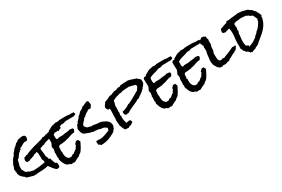

<svg xmlns="http://www.w3.org/2000/svg" viewBox="67 -1981 4875 3325"><g transform="rotate(-30 2504.0 -318.5)"><path d="M1030.3 -540Q1027.3 -531.2 1019 -527.8Q1010.7 -524.4 1002 -522.5Q993.2 -520.5 985.8 -516.1Q978.5 -511.7 976.6 -502L974.6 -501Q970.7 -501 969.2 -503.4Q967.8 -505.9 966.8 -508.3Q965.8 -510.7 964.4 -513.2Q962.9 -515.6 960 -515.6Q949.2 -515.6 939 -513.7Q928.7 -511.7 918.9 -511.7Q904.3 -511.7 892.6 -515.6Q885.7 -513.7 885.3 -506.8Q884.8 -500 878.9 -498Q874 -496.1 867.2 -496.6Q860.4 -497.1 853.5 -495.1L822.3 -487.3Q806.6 -483.4 791 -483.4Q782.2 -483.4 778.3 -484.4Q763.7 -472.7 745.1 -467.3Q726.6 -461.9 706.5 -457.5Q686.5 -453.1 667.5 -446.3Q648.4 -439.5 633.8 -424.8Q626 -426.8 620.1 -426.8Q607.4 -426.8 597.7 -421.4Q587.9 -416 577.1 -411.1Q572.3 -409.2 567.4 -409.2Q562.5 -409.2 556.6 -407.2Q550.8 -405.3 549.3 -400.9Q547.9 -396.5 543 -392.6Q543 -357.4 549.8 -322.8Q556.6 -288.1 556.6 -252.9V-249Q558.6 -232.4 567.4 -218.3Q576.2 -204.1 576.2 -189.5Q576.2 -184.6 574.2 -178.7Q599.6 -172.9 607.9 -152.8Q616.2 -132.8 621.6 -109.9Q627 -86.9 636.2 -67.4Q645.5 -47.9 672.9 -43Q674.8 -33.2 675.8 -22.9Q676.8 -12.7 676.8 -2.9Q676.8 10.7 673.8 23.9Q670.9 37.1 662.1 47.9Q647.5 48.8 640.6 48.8Q633.8 48.8 620.1 54.7Q600.6 43 585.4 27.8Q570.3 12.7 557.1 -4.4Q543.9 -21.5 531.2 -39.6Q518.6 -57.6 503.9 -74.2Q453.1 -61.5 399.9 -57.1Q346.7 -52.7 293.9 -52.7Q292 -50.8 288.1 -50.8Q284.2 -50.8 280.8 -50.3Q277.3 -49.8 274.9 -48.3Q272.5 -46.9 273.4 -43Q266.6 -46.9 258.3 -48.3Q250 -49.8 243.2 -49.8Q238.3 -49.8 233.4 -49.3Q228.5 -48.8 223.6 -45.9Q186.5 -52.7 151.9 -64.9Q117.2 -77.1 81.1 -85Q81.1 -92.8 77.1 -96.2Q73.2 -99.6 70.3 -106.4Q29.3 -131.8 1.5 -168Q-26.4 -204.1 -21.5 -255.9L-28.3 -269.5Q-28.3 -285.2 -21.5 -292Q-25.4 -298.8 -35.2 -305.7Q-26.4 -319.3 -19.5 -334Q-12.7 -348.6 -9.8 -365.2Q-8.8 -370.1 -8.8 -374Q-8.8 -377.9 -6.8 -382.8Q-4.9 -388.7 -1.5 -396Q2 -403.3 4.9 -409.2Q20.5 -442.4 39.6 -473.1Q58.6 -503.9 87.9 -526.4Q89.8 -543 97.7 -554.2Q105.5 -565.4 114.7 -574.7Q124 -584 133.3 -593.8Q142.6 -603.5 147.5 -617.2Q167 -633.8 187 -649.4Q207 -665 220.7 -686.5Q238.3 -692.4 253.9 -701.7Q269.5 -710.9 280.3 -725.6Q303.7 -727.5 326.7 -734.4Q349.6 -741.2 375 -741.2Q385.7 -741.2 400.9 -736.8Q416 -732.4 423.8 -721.7Q424.8 -719.7 424.8 -716.8L425.8 -711.9Q426.8 -710 428.2 -708.5Q429.7 -707 433.6 -708Q433.6 -686.5 428.7 -664.6Q423.8 -642.6 403.3 -630.9Q390.6 -634.8 376 -634.8Q356.4 -634.8 340.3 -627.4Q324.2 -620.1 309.1 -610.8Q293.9 -601.6 278.3 -592.3Q262.7 -583 245.1 -579.1Q243.2 -571.3 241.7 -564.9Q240.2 -558.6 242.2 -550.8Q237.3 -550.8 234.9 -552.2Q232.4 -553.7 227.5 -553.7Q220.7 -553.7 218.3 -545.9Q215.8 -538.1 213.9 -533.2Q195.3 -525.4 183.1 -511.2Q170.9 -497.1 160.6 -481Q150.4 -464.8 138.7 -450.2Q127 -435.5 109.4 -427.7Q101.6 -396.5 94.2 -366.2Q86.9 -335.9 77.1 -305.7Q80.1 -293.9 80.1 -281.2Q80.1 -265.6 77.1 -252.9Q82 -245.1 86.9 -234.4L98.6 -211.9Q104.5 -200.2 110.8 -190.4Q117.2 -180.7 123 -175.8Q133.8 -168 156.2 -161.6Q178.7 -155.3 196.3 -140.6Q198.2 -140.6 201.2 -141.1Q204.1 -141.6 206.1 -141.6Q217.8 -141.6 231.4 -135.7Q245.1 -129.9 249 -129.9Q303.7 -129.9 368.2 -137.2Q432.6 -144.5 487.3 -155.3Q489.3 -165 489.3 -171.9Q489.3 -184.6 485.4 -196.8Q481.4 -209 472.7 -217.8Q472.7 -232.4 473.1 -247.1Q473.6 -261.7 473.6 -276.4Q473.6 -300.8 471.7 -328.1Q469.7 -355.5 461.9 -378.9H460Q447.3 -378.9 437 -372.6Q426.8 -366.2 416 -366.2Q410.2 -366.2 406.2 -369.1Q394.5 -355.5 377.9 -348.6Q361.3 -341.8 342.8 -336.4Q324.2 -331.1 306.2 -325.2Q288.1 -319.3 273.4 -308.6Q265.6 -311.5 258.8 -311.5Q252 -311.5 245.6 -310.5Q239.3 -309.6 231.4 -308.6Q210.9 -326.2 210.9 -352.5Q210.9 -366.2 215.3 -379.4Q219.7 -392.6 227.5 -404.3Q232.4 -407.2 239.3 -407.7Q246.1 -408.2 252.9 -409.7Q259.8 -411.1 264.2 -414.1Q268.6 -417 269.5 -424.8Q272.5 -421.9 274.4 -421.9Q276.4 -421.9 278.3 -422.9Q280.3 -423.8 282.2 -423.8Q284.2 -423.8 285.6 -421.9Q287.1 -419.9 287.1 -418Q329.1 -440.4 373 -456.1Q417 -471.7 462.4 -484.4Q507.8 -497.1 553.7 -508.3Q599.6 -519.5 644.5 -533.2Q651.4 -539.1 659.2 -542Q667 -544.9 672.9 -550.8Q679.7 -546.9 689.5 -546.9Q703.1 -546.9 719.2 -552.2Q735.4 -557.6 746.1 -565.4Q750 -564.5 752.9 -564.5H759.8Q779.3 -564.5 796.4 -570.3Q813.5 -576.2 830.1 -585.9H835Q865.2 -585.9 895 -592.8Q924.8 -599.6 956.1 -599.6Q996.1 -599.6 1026.4 -579.1V-567.4Q1026.4 -559.6 1026.9 -553.2Q1027.3 -546.9 1030.3 -540Z M1366.2 -621.1V-617.2Q1359.4 -615.2 1359.4 -607.4Q1348.6 -602.5 1336.9 -600.1Q1325.2 -597.7 1314.5 -592.8Q1303.7 -593.8 1292.5 -594.2Q1281.2 -594.7 1270.5 -594.7Q1241.2 -594.7 1211.9 -592.8Q1182.6 -590.8 1153.3 -592.8Q1139.6 -585 1123.5 -580.6Q1107.4 -576.2 1092.8 -576.2Q1081.1 -576.2 1072.3 -579.1Q1048.8 -567.4 1021 -559.6Q993.2 -551.8 964.8 -544.4Q936.5 -537.1 910.6 -527.8Q884.8 -518.6 865.2 -502Q863.3 -488.3 862.3 -475.1Q861.3 -461.9 861.3 -449.2Q861.3 -435.5 862.8 -423.8Q864.3 -412.1 869.1 -400.4Q874 -398.4 880.4 -397.5Q886.7 -396.5 891.6 -396.5Q896.5 -396.5 901.4 -397.9Q906.2 -399.4 908.2 -404.3Q922.9 -406.2 937.5 -405.8Q952.1 -405.3 966.8 -405.3Q981.4 -405.3 995.6 -406.2Q1009.8 -407.2 1023.4 -411.1Q1039.1 -415 1054.2 -416Q1069.3 -417 1084 -418Q1098.6 -418.9 1114.3 -421.4Q1129.9 -423.8 1146.5 -431.6Q1159.2 -426.8 1172.4 -426.8Q1185.5 -426.8 1198.2 -424.8Q1205.1 -419.9 1209.5 -414.1Q1213.9 -408.2 1213.9 -400.4Q1213.9 -386.7 1204.1 -373Q1194.3 -359.4 1188.5 -347.7H1177.7Q1154.3 -347.7 1132.3 -341.3Q1110.4 -335 1088.4 -326.7Q1066.4 -318.4 1044.4 -312Q1022.5 -305.7 999 -305.7Q995.1 -305.7 994.6 -301.3Q994.1 -296.9 992.2 -294.9Q987.3 -295.9 977.5 -295.9Q955.1 -295.9 934.6 -291Q914.1 -286.1 892.6 -286.1Q886.7 -286.1 880.9 -286.6Q875 -287.1 869.1 -288.1Q864.3 -280.3 856.4 -277.8Q848.6 -275.4 841.8 -269.5Q838.9 -260.7 838.4 -248Q837.9 -235.4 837.4 -222.2Q836.9 -209 835 -197.3Q833 -185.5 827.1 -178.7Q828.1 -173.8 835 -175.3Q841.8 -176.8 841.8 -168.9Q841.8 -160.2 839.8 -150.4Q837.9 -140.6 837.9 -130.9Q837.9 -112.3 842.3 -90.3Q846.7 -68.4 856 -49.8Q865.2 -31.2 880.9 -19Q896.5 -6.8 919.9 -6.8Q935.5 -6.8 949.2 -12.7Q962.9 -18.6 971.7 -32.2L976.6 -33.2Q980.5 -33.2 983.9 -32.2Q987.3 -31.2 991.2 -31.2Q997.1 -31.2 1006.3 -38.6Q1015.6 -45.9 1026.9 -55.7Q1038.1 -65.4 1049.8 -74.7Q1061.5 -84 1072.3 -87.9Q1079.1 -101.6 1085.4 -115.2Q1091.8 -128.9 1104.5 -136.7V-165Q1114.3 -175.8 1125.5 -184.6Q1136.7 -193.4 1142.6 -207Q1147.5 -205.1 1151.9 -204.1Q1156.2 -203.1 1161.1 -203.1Q1166 -203.1 1171.4 -204.1Q1176.8 -205.1 1181.6 -207Q1189.5 -196.3 1193.8 -183.1Q1198.2 -169.9 1205.1 -158.2Q1196.3 -140.6 1184.6 -116.2Q1172.9 -91.8 1159.2 -67.4Q1145.5 -43 1130.4 -21Q1115.2 1 1100.6 12.7Q1097.7 15.6 1087.9 19.5Q1077.1 27.3 1068.4 34.7Q1059.6 42 1051.8 51.8Q1023.4 60.5 997.6 75.2Q971.7 89.8 946.3 103.5Q934.6 100.6 920.9 100.6Q909.2 100.6 897.5 102.1Q885.7 103.5 872.1 103.5Q868.2 98.6 860.8 97.2Q853.5 95.7 855.5 86.9Q822.3 85 801.8 68.8Q781.2 52.7 767.1 29.3Q752.9 5.9 744.1 -21.5Q735.4 -48.8 725.6 -74.2V-77.1Q725.6 -82 729.5 -83Q733.4 -84 733.4 -88.9Q733.4 -90.8 732.4 -91.8Q729.5 -102.5 727.5 -110.4Q725.6 -118.2 725.6 -128.9Q725.6 -144.5 727.5 -159.7Q729.5 -174.8 729.5 -190.4Q729.5 -206.1 725.6 -217.8Q729.5 -222.7 731.9 -231Q734.4 -239.3 735.4 -248Q736.3 -256.8 736.8 -265.6Q737.3 -274.4 739.3 -281.2Q735.4 -292 732.4 -300.3Q729.5 -308.6 729.5 -320.3V-327.1Q739.3 -343.8 746.1 -361.3Q752.9 -378.9 760.7 -397.5V-400.4Q760.7 -428.7 758.8 -457Q756.8 -485.4 756.8 -513.7V-532.2Q756.8 -542 757.8 -550.8Q765.6 -554.7 769.5 -561.5Q773.4 -568.4 781.2 -572.3H813.5L819.3 -582Q822.3 -586.9 823.2 -592.8Q834 -595.7 844.2 -601.1Q854.5 -606.4 863.3 -612.3Q877 -620.1 888.2 -626.5Q899.4 -632.8 910.6 -637.2Q921.9 -641.6 934.6 -644.5Q947.3 -647.5 963.9 -649.4Q971.7 -649.4 974.1 -652.3Q976.6 -655.3 981.4 -659.2Q993.2 -657.2 1004.9 -655.8Q1016.6 -654.3 1028.3 -654.3Q1051.8 -654.3 1072.3 -663.1Q1101.6 -663.1 1130.4 -664.1Q1159.2 -665 1188.5 -665Q1213.9 -665 1239.3 -663.1Q1264.6 -661.1 1289.1 -656.2Q1297.9 -659.2 1308.6 -659.2Q1320.3 -659.2 1332.5 -656.7Q1344.7 -654.3 1356.4 -656.2Q1357.4 -645.5 1361.8 -638.2Q1366.2 -630.9 1366.2 -621.1Z M1835.9 -123Q1835.9 -106.4 1827.6 -94.2Q1819.3 -82 1821.3 -64.5Q1807.6 -56.6 1798.8 -43.9Q1790 -31.2 1782.2 -17.6Q1717.8 24.4 1644 50.3Q1570.3 76.2 1492.2 76.2Q1487.3 76.2 1483.4 71.8Q1479.5 67.4 1475.6 62.5Q1471.7 57.6 1467.3 53.2Q1462.9 48.8 1457 48.8Q1450.2 48.8 1446.3 51.8Q1446.3 49.8 1446.8 48.3Q1447.3 46.9 1447.3 44.9Q1447.3 33.2 1444.3 21Q1441.4 8.8 1441.4 -2.9Q1441.4 -16.6 1446.3 -25.4H1458Q1467.8 -25.4 1477.1 -26.9Q1486.3 -28.3 1497.1 -28.3Q1507.8 -28.3 1516.6 -22.5Q1570.3 -24.4 1618.7 -42.5Q1667 -60.5 1716.8 -78.1Q1724.6 -88.9 1726.1 -102.1Q1727.5 -115.2 1733.4 -127Q1708 -148.4 1682.1 -160.6Q1656.2 -172.9 1622.1 -168.9Q1601.6 -181.6 1578.6 -183.6Q1555.7 -185.5 1532.2 -189.5Q1526.4 -190.4 1520 -191.9Q1513.7 -193.4 1506.8 -193.4Q1502 -193.4 1497.6 -190.9Q1493.2 -188.5 1495.1 -183.6Q1490.2 -191.4 1481.9 -192.9Q1473.6 -194.3 1467.8 -200.2Q1436.5 -202.1 1413.1 -211.4Q1389.6 -220.7 1361.3 -232.4Q1353.5 -235.4 1346.2 -236.8Q1338.9 -238.3 1332 -242.2Q1314.5 -251 1303.7 -265.6Q1293 -280.3 1286.6 -298.3Q1280.3 -316.4 1277.3 -335.9Q1274.4 -355.5 1271.5 -372.1Q1280.3 -387.7 1287.6 -404.3Q1294.9 -420.9 1299.8 -439.5Q1305.7 -442.4 1311.5 -444.3Q1317.4 -446.3 1324.2 -449.2Q1323.2 -451.2 1323.2 -454.1Q1323.2 -459 1326.7 -463.9Q1330.1 -468.8 1328.1 -473.6Q1349.6 -493.2 1369.6 -514.2Q1389.6 -535.2 1404.3 -560.5Q1418.9 -565.4 1427.7 -575.2Q1436.5 -585 1445.3 -595.2Q1454.1 -605.5 1464.8 -613.8Q1475.6 -622.1 1492.2 -624Q1496.1 -630.9 1502.9 -635.3Q1509.8 -639.6 1516.6 -643.6Q1523.4 -647.5 1529.3 -652.3Q1535.2 -657.2 1538.1 -666Q1553.7 -666 1566.9 -671.9Q1580.1 -677.7 1592.8 -684.6Q1605.5 -691.4 1618.7 -697.3Q1631.8 -703.1 1647.5 -703.1Q1651.4 -703.1 1655.3 -702.6Q1659.2 -702.1 1664.1 -701.2Q1670.9 -694.3 1673.3 -685.1Q1675.8 -675.8 1676.8 -665Q1677.7 -654.3 1678.2 -643.6Q1678.7 -632.8 1681.6 -624Q1672.9 -607.4 1662.6 -590.8Q1652.3 -574.2 1635.7 -565.4H1633.8Q1627 -564.5 1621.1 -568.4Q1615.2 -572.3 1607.4 -572.3Q1602.5 -572.3 1599.6 -569.3L1594.7 -564.5Q1592.8 -562.5 1589.4 -560.5Q1585.9 -558.6 1580.1 -560.5Q1566.4 -555.7 1569.3 -543.9Q1550.8 -542 1538.1 -532.7Q1525.4 -523.4 1514.6 -512.2Q1503.9 -501 1493.2 -491.7Q1482.4 -482.4 1467.8 -481.4Q1451.2 -452.1 1427.2 -429.7Q1403.3 -407.2 1387.7 -378.9Q1390.6 -371.1 1391.6 -362.3Q1392.6 -353.5 1394.5 -343.8Q1403.3 -332 1415.5 -323.2Q1427.7 -314.5 1439.5 -305.7H1442.4Q1461.9 -305.7 1478.5 -298.3Q1495.1 -291 1513.7 -291Q1523.4 -291 1530.3 -294.9Q1555.7 -289.1 1580.6 -285.2Q1605.5 -281.2 1630.9 -279.3Q1643.6 -277.3 1656.7 -277.3Q1669.9 -277.3 1681.6 -274.4Q1692.4 -271.5 1703.1 -267.1Q1713.9 -262.7 1724.6 -257.8Q1747.1 -248 1767.1 -236.3Q1787.1 -224.6 1802.7 -208.5Q1818.4 -192.4 1827.1 -171.4Q1835.9 -150.4 1835.9 -123Z M2656.2 -543Q2656.2 -529.3 2655.3 -515.6Q2654.3 -502 2652.3 -488.3Q2645.5 -478.5 2639.2 -471.2Q2632.8 -463.9 2630.9 -453.1Q2620.1 -445.3 2606.9 -431.6Q2593.8 -418 2595.7 -404.3H2582Q2570.3 -386.7 2554.7 -374Q2539.1 -361.3 2521.5 -349.6L2487.3 -327.1Q2470.7 -316.4 2456.1 -301.8Q2448.2 -300.8 2443.4 -298.8Q2438.5 -296.9 2430.7 -297.9Q2400.4 -278.3 2367.7 -263.7Q2335 -249 2302.2 -234.9Q2269.5 -220.7 2237.3 -205.1Q2205.1 -189.5 2175.8 -168.9Q2172.9 -169.9 2168 -169.9Q2159.2 -169.9 2150.4 -167.5Q2141.6 -165 2132.8 -165Q2128.9 -165 2122.6 -166Q2116.2 -167 2113.3 -168.9Q2108.4 -171.9 2104.5 -177.7Q2100.6 -183.6 2098.6 -190.9Q2096.7 -198.2 2095.7 -205.1Q2094.7 -211.9 2094.7 -216.8Q2094.7 -222.7 2095.7 -229.5Q2096.7 -236.3 2098.6 -242.2Q2127 -244.1 2155.8 -256.8Q2184.6 -269.5 2210.9 -281.2Q2217.8 -284.2 2222.2 -288.6Q2226.6 -293 2231.4 -296.4Q2236.3 -299.8 2242.2 -302.7Q2248 -305.7 2256.8 -305.7H2259.8Q2321.3 -334 2380.4 -367.2Q2439.5 -400.4 2498 -434.6Q2501 -443.4 2507.3 -452.1Q2513.7 -460.9 2519.5 -469.2Q2525.4 -477.5 2530.3 -486.3Q2535.2 -495.1 2535.2 -503.9Q2535.2 -521.5 2518.6 -533.2H2514.6Q2502.9 -533.2 2494.1 -536.6Q2485.4 -540 2477.5 -543.5Q2469.7 -546.9 2460 -549.3Q2450.2 -551.8 2437.5 -550.8Q2432.6 -554.7 2421.9 -557.6Q2411.1 -560.5 2404.3 -560.5Q2369.1 -560.5 2335 -556.2Q2300.8 -551.8 2266.6 -550.8Q2257.8 -545.9 2250 -542Q2242.2 -538.1 2231.4 -538.1Q2226.6 -538.1 2222.7 -538.6Q2218.8 -539.1 2213.9 -540Q2195.3 -532.2 2171.9 -526.9Q2148.4 -521.5 2125.5 -514.2Q2102.5 -506.8 2083 -496.1Q2063.5 -485.4 2052.7 -466.8Q2052.7 -461.9 2054.7 -458.5Q2056.6 -455.1 2056.6 -450.2V-446.3Q2050.8 -440.4 2048.8 -433.1Q2046.9 -425.8 2045.9 -418.5Q2044.9 -411.1 2043.5 -403.8Q2042 -396.5 2036.1 -389.6Q2040 -375 2040 -357.4Q2040 -337.9 2037.6 -318.4Q2035.2 -298.8 2035.2 -279.3Q2035.2 -260.7 2039.1 -246.1Q2033.2 -240.2 2034.2 -228.5Q2035.2 -216.8 2029.3 -210.9Q2029.3 -203.1 2033.7 -200.2Q2038.1 -197.3 2039.1 -190.4Q2035.2 -173.8 2035.2 -154.3Q2035.2 -126 2041.5 -96.7Q2047.9 -67.4 2056.6 -39.1Q2072.3 -43.9 2090.3 -47.4Q2108.4 -50.8 2125 -50.8Q2127.9 -50.8 2130.9 -50.3Q2133.8 -49.8 2136.7 -49.8Q2138.7 -39.1 2144.5 -30.3Q2150.4 -21.5 2155.3 -10.7Q2150.4 -3.9 2147 0.5Q2143.6 4.9 2143.6 12.7Q2129.9 13.7 2121.1 20Q2112.3 26.4 2101.6 34.2H2097.7Q2081.1 34.2 2070.3 40.5Q2059.6 46.9 2045.9 54.7Q2034.2 49.8 2022.5 49.8Q2009.8 49.8 1997.1 54.7Q1981.4 47.9 1971.7 33.7Q1961.9 19.5 1955.1 2.4Q1948.2 -14.6 1942.9 -32.2Q1937.5 -49.8 1930.7 -64.5V-80.1Q1930.7 -102.5 1927.2 -123.5Q1923.8 -144.5 1923.8 -167Q1923.8 -175.8 1925.3 -185.5Q1926.8 -195.3 1930.7 -204.1Q1928.7 -212.9 1928.7 -220.7V-239.3Q1928.7 -268.6 1931.2 -297.9Q1933.6 -327.1 1933.6 -356.4Q1933.6 -377.9 1930.7 -400.4Q1925.8 -398.4 1921.9 -396.5Q1918 -394.5 1913.1 -394.5Q1908.2 -394.5 1903.8 -395.5Q1899.4 -396.5 1895.5 -397.5Q1885.7 -406.2 1881.8 -418.9Q1877.9 -431.6 1871.1 -442.4Q1871.1 -460.9 1876.5 -473.1Q1881.8 -485.4 1889.6 -495.6Q1897.5 -505.9 1905.8 -515.6Q1914.1 -525.4 1919.9 -540H1923.8Q1939.5 -540 1955.1 -550.3Q1970.7 -560.5 1990.2 -560.5Q1997.1 -569.3 2008.8 -575.7Q2020.5 -582 2033.7 -585.9Q2046.9 -589.8 2060.1 -591.3Q2073.2 -592.8 2085 -592.8Q2088.9 -599.6 2096.7 -602.1Q2104.5 -604.5 2112.8 -606.9Q2121.1 -609.4 2128.4 -611.8Q2135.7 -614.3 2140.6 -621.1Q2148.4 -619.1 2155.3 -619.1Q2168 -619.1 2179.7 -622.6Q2191.4 -626 2203.1 -630.4Q2214.8 -634.8 2227.1 -638.7Q2239.3 -642.6 2252.9 -642.6Q2257.8 -642.6 2262.7 -642.1Q2267.6 -641.6 2272.5 -641.6Q2280.3 -641.6 2281.7 -647.5Q2283.2 -653.3 2288.1 -656.2Q2291 -655.3 2298.8 -655.3Q2318.4 -655.3 2336.9 -658.7Q2355.5 -662.1 2375 -662.1Q2383.8 -662.1 2392.6 -661.1Q2401.4 -660.2 2410.2 -656.2Q2412.1 -659.2 2414.1 -661.1Q2416 -663.1 2417 -666Q2464.8 -663.1 2507.3 -646.5Q2549.8 -629.9 2595.7 -617.2Q2601.6 -608.4 2609.4 -601.6L2626 -587.9Q2634.8 -581.1 2642.6 -574.2Q2650.4 -567.4 2656.2 -557.6Z M3306.6 -621.1V-617.2Q3299.8 -615.2 3299.8 -607.4Q3289.1 -602.5 3277.3 -600.1Q3265.6 -597.7 3254.9 -592.8Q3244.1 -593.8 3232.9 -594.2Q3221.7 -594.7 3210.9 -594.7Q3181.6 -594.7 3152.3 -592.8Q3123 -590.8 3093.8 -592.8Q3080.1 -585 3064 -580.6Q3047.9 -576.2 3033.2 -576.2Q3021.5 -576.2 3012.7 -579.1Q2989.3 -567.4 2961.4 -559.6Q2933.6 -551.8 2905.3 -544.4Q2877 -537.1 2851.1 -527.8Q2825.2 -518.6 2805.7 -502Q2803.7 -488.3 2802.7 -475.1Q2801.8 -461.9 2801.8 -449.2Q2801.8 -435.5 2803.2 -423.8Q2804.7 -412.1 2809.6 -400.4Q2814.5 -398.4 2820.8 -397.5Q2827.1 -396.5 2832 -396.5Q2836.9 -396.5 2841.8 -397.9Q2846.7 -399.4 2848.6 -404.3Q2863.3 -406.2 2877.9 -405.8Q2892.6 -405.3 2907.2 -405.3Q2921.9 -405.3 2936 -406.2Q2950.2 -407.2 2963.9 -411.1Q2979.5 -415 2994.6 -416Q3009.8 -417 3024.4 -418Q3039.1 -418.9 3054.7 -421.4Q3070.3 -423.8 3086.9 -431.6Q3099.6 -426.8 3112.8 -426.8Q3126 -426.8 3138.7 -424.8Q3145.5 -419.9 3149.9 -414.1Q3154.3 -408.2 3154.3 -400.4Q3154.3 -386.7 3144.5 -373Q3134.8 -359.4 3128.9 -347.7H3118.2Q3094.7 -347.7 3072.8 -341.3Q3050.8 -335 3028.8 -326.7Q3006.8 -318.4 2984.9 -312Q2962.9 -305.7 2939.5 -305.7Q2935.5 -305.7 2935.1 -301.3Q2934.6 -296.9 2932.6 -294.9Q2927.7 -295.9 2918 -295.9Q2895.5 -295.9 2875 -291Q2854.5 -286.1 2833 -286.1Q2827.1 -286.1 2821.3 -286.6Q2815.4 -287.1 2809.6 -288.1Q2804.7 -280.3 2796.9 -277.8Q2789.1 -275.4 2782.2 -269.5Q2779.3 -260.7 2778.8 -248Q2778.3 -235.4 2777.8 -222.2Q2777.3 -209 2775.4 -197.3Q2773.4 -185.5 2767.6 -178.7Q2768.6 -173.8 2775.4 -175.3Q2782.2 -176.8 2782.2 -168.9Q2782.2 -160.2 2780.3 -150.4Q2778.3 -140.6 2778.3 -130.9Q2778.3 -112.3 2782.7 -90.3Q2787.1 -68.4 2796.4 -49.8Q2805.7 -31.2 2821.3 -19Q2836.9 -6.8 2860.4 -6.8Q2876 -6.8 2889.6 -12.7Q2903.3 -18.6 2912.1 -32.2L2917 -33.2Q2920.9 -33.2 2924.3 -32.2Q2927.7 -31.2 2931.6 -31.2Q2937.5 -31.2 2946.8 -38.6Q2956.1 -45.9 2967.3 -55.7Q2978.5 -65.4 2990.2 -74.7Q3002 -84 3012.7 -87.9Q3019.5 -101.6 3025.9 -115.2Q3032.2 -128.9 3044.9 -136.7V-165Q3054.7 -175.8 3065.9 -184.6Q3077.1 -193.4 3083 -207Q3087.9 -205.1 3092.3 -204.1Q3096.7 -203.1 3101.6 -203.1Q3106.4 -203.1 3111.8 -204.1Q3117.2 -205.1 3122.1 -207Q3129.9 -196.3 3134.3 -183.1Q3138.7 -169.9 3145.5 -158.2Q3136.7 -140.6 3125 -116.2Q3113.3 -91.8 3099.6 -67.4Q3085.9 -43 3070.8 -21Q3055.7 1 3041 12.7Q3038.1 15.6 3028.3 19.5Q3017.6 27.3 3008.8 34.7Q3000 42 2992.2 51.8Q2963.9 60.5 2938 75.2Q2912.1 89.8 2886.7 103.5Q2875 100.6 2861.3 100.6Q2849.6 100.6 2837.9 102.1Q2826.2 103.5 2812.5 103.5Q2808.6 98.6 2801.3 97.2Q2793.9 95.7 2795.9 86.9Q2762.7 85 2742.2 68.8Q2721.7 52.7 2707.5 29.3Q2693.4 5.9 2684.6 -21.5Q2675.8 -48.8 2666 -74.2V-77.1Q2666 -82 2669.9 -83Q2673.8 -84 2673.8 -88.9Q2673.8 -90.8 2672.9 -91.8Q2669.9 -102.5 2668 -110.4Q2666 -118.2 2666 -128.9Q2666 -144.5 2668 -159.7Q2669.9 -174.8 2669.9 -190.4Q2669.9 -206.1 2666 -217.8Q2669.9 -222.7 2672.4 -231Q2674.8 -239.3 2675.8 -248Q2676.8 -256.8 2677.2 -265.6Q2677.7 -274.4 2679.7 -281.2Q2675.8 -292 2672.9 -300.3Q2669.9 -308.6 2669.9 -320.3V-327.1Q2679.7 -343.8 2686.5 -361.3Q2693.4 -378.9 2701.2 -397.5V-400.4Q2701.2 -428.7 2699.2 -457Q2697.3 -485.4 2697.3 -513.7V-532.2Q2697.3 -542 2698.2 -550.8Q2706.1 -554.7 2710 -561.5Q2713.9 -568.4 2721.7 -572.3H2753.9L2759.8 -582Q2762.7 -586.9 2763.7 -592.8Q2774.4 -595.7 2784.7 -601.1Q2794.9 -606.4 2803.7 -612.3Q2817.4 -620.1 2828.6 -626.5Q2839.8 -632.8 2851.1 -637.2Q2862.3 -641.6 2875 -644.5Q2887.7 -647.5 2904.3 -649.4Q2912.1 -649.4 2914.6 -652.3Q2917 -655.3 2921.9 -659.2Q2933.6 -657.2 2945.3 -655.8Q2957 -654.3 2968.8 -654.3Q2992.2 -654.3 3012.7 -663.1Q3042 -663.1 3070.8 -664.1Q3099.6 -665 3128.9 -665Q3154.3 -665 3179.7 -663.1Q3205.1 -661.1 3229.5 -656.2Q3238.3 -659.2 3249 -659.2Q3260.7 -659.2 3272.9 -656.7Q3285.2 -654.3 3296.9 -656.2Q3297.9 -645.5 3302.2 -638.2Q3306.6 -630.9 3306.6 -621.1Z M3877.9 -621.1V-617.2Q3871.1 -615.2 3871.1 -607.4Q3860.4 -602.5 3848.6 -600.1Q3836.9 -597.7 3826.2 -592.8Q3815.4 -593.8 3804.2 -594.2Q3793 -594.7 3782.2 -594.7Q3752.9 -594.7 3723.6 -592.8Q3694.3 -590.8 3665 -592.8Q3651.4 -585 3635.3 -580.6Q3619.1 -576.2 3604.5 -576.2Q3592.8 -576.2 3584 -579.1Q3560.5 -567.4 3532.7 -559.6Q3504.9 -551.8 3476.6 -544.4Q3448.2 -537.1 3422.4 -527.8Q3396.5 -518.6 3377 -502Q3375 -488.3 3374 -475.1Q3373 -461.9 3373 -449.2Q3373 -435.5 3374.5 -423.8Q3376 -412.1 3380.9 -400.4Q3385.7 -398.4 3392.1 -397.5Q3398.4 -396.5 3403.3 -396.5Q3408.2 -396.5 3413.1 -397.9Q3418 -399.4 3419.9 -404.3Q3434.6 -406.2 3449.2 -405.8Q3463.9 -405.3 3478.5 -405.3Q3493.2 -405.3 3507.3 -406.2Q3521.5 -407.2 3535.2 -411.1Q3550.8 -415 3565.9 -416Q3581.1 -417 3595.7 -418Q3610.4 -418.9 3626 -421.4Q3641.6 -423.8 3658.2 -431.6Q3670.9 -426.8 3684.1 -426.8Q3697.3 -426.8 3710 -424.8Q3716.8 -419.9 3721.2 -414.1Q3725.6 -408.2 3725.6 -400.4Q3725.6 -386.7 3715.8 -373Q3706.1 -359.4 3700.2 -347.7H3689.5Q3666 -347.7 3644 -341.3Q3622.1 -335 3600.1 -326.7Q3578.1 -318.4 3556.2 -312Q3534.2 -305.7 3510.7 -305.7Q3506.8 -305.7 3506.3 -301.3Q3505.9 -296.9 3503.9 -294.9Q3499 -295.9 3489.3 -295.9Q3466.8 -295.9 3446.3 -291Q3425.8 -286.1 3404.3 -286.1Q3398.4 -286.1 3392.6 -286.6Q3386.7 -287.1 3380.9 -288.1Q3376 -280.3 3368.2 -277.8Q3360.4 -275.4 3353.5 -269.5Q3350.6 -260.7 3350.1 -248Q3349.6 -235.4 3349.1 -222.2Q3348.6 -209 3346.7 -197.3Q3344.7 -185.5 3338.9 -178.7Q3339.8 -173.8 3346.7 -175.3Q3353.5 -176.8 3353.5 -168.9Q3353.5 -160.2 3351.6 -150.4Q3349.6 -140.6 3349.6 -130.9Q3349.6 -112.3 3354 -90.3Q3358.4 -68.4 3367.7 -49.8Q3377 -31.2 3392.6 -19Q3408.2 -6.8 3431.6 -6.8Q3447.3 -6.8 3460.9 -12.7Q3474.6 -18.6 3483.4 -32.2L3488.3 -33.2Q3492.2 -33.2 3495.6 -32.2Q3499 -31.2 3502.9 -31.2Q3508.8 -31.2 3518.1 -38.6Q3527.3 -45.9 3538.6 -55.7Q3549.8 -65.4 3561.5 -74.7Q3573.2 -84 3584 -87.9Q3590.8 -101.6 3597.2 -115.2Q3603.5 -128.9 3616.2 -136.7V-165Q3626 -175.8 3637.2 -184.6Q3648.4 -193.4 3654.3 -207Q3659.2 -205.1 3663.6 -204.1Q3668 -203.1 3672.9 -203.1Q3677.7 -203.1 3683.1 -204.1Q3688.5 -205.1 3693.4 -207Q3701.2 -196.3 3705.6 -183.1Q3710 -169.9 3716.8 -158.2Q3708 -140.6 3696.3 -116.2Q3684.6 -91.8 3670.9 -67.4Q3657.2 -43 3642.1 -21Q3627 1 3612.3 12.7Q3609.4 15.6 3599.6 19.5Q3588.9 27.3 3580.1 34.7Q3571.3 42 3563.5 51.8Q3535.2 60.5 3509.3 75.2Q3483.4 89.8 3458 103.5Q3446.3 100.6 3432.6 100.6Q3420.9 100.6 3409.2 102.1Q3397.5 103.5 3383.8 103.5Q3379.9 98.6 3372.6 97.2Q3365.2 95.7 3367.2 86.9Q3334 85 3313.5 68.8Q3293 52.7 3278.8 29.3Q3264.6 5.9 3255.9 -21.5Q3247.1 -48.8 3237.3 -74.2V-77.1Q3237.3 -82 3241.2 -83Q3245.1 -84 3245.1 -88.9Q3245.1 -90.8 3244.1 -91.8Q3241.2 -102.5 3239.3 -110.4Q3237.3 -118.2 3237.3 -128.9Q3237.3 -144.5 3239.3 -159.7Q3241.2 -174.8 3241.2 -190.4Q3241.2 -206.1 3237.3 -217.8Q3241.2 -222.7 3243.7 -231Q3246.1 -239.3 3247.1 -248Q3248 -256.8 3248.5 -265.6Q3249 -274.4 3251 -281.2Q3247.1 -292 3244.1 -300.3Q3241.2 -308.6 3241.2 -320.3V-327.1Q3251 -343.8 3257.8 -361.3Q3264.6 -378.9 3272.5 -397.5V-400.4Q3272.5 -428.7 3270.5 -457Q3268.6 -485.4 3268.6 -513.7V-532.2Q3268.6 -542 3269.5 -550.8Q3277.3 -554.7 3281.2 -561.5Q3285.2 -568.4 3293 -572.3H3325.2L3331.1 -582Q3334 -586.9 3335 -592.8Q3345.7 -595.7 3356 -601.1Q3366.2 -606.4 3375 -612.3Q3388.7 -620.1 3399.9 -626.5Q3411.1 -632.8 3422.4 -637.2Q3433.6 -641.6 3446.3 -644.5Q3459 -647.5 3475.6 -649.4Q3483.4 -649.4 3485.8 -652.3Q3488.3 -655.3 3493.2 -659.2Q3504.9 -657.2 3516.6 -655.8Q3528.3 -654.3 3540 -654.3Q3563.5 -654.3 3584 -663.1Q3613.3 -663.1 3642.1 -664.1Q3670.9 -665 3700.2 -665Q3725.6 -665 3751 -663.1Q3776.4 -661.1 3800.8 -656.2Q3809.6 -659.2 3820.3 -659.2Q3832 -659.2 3844.2 -656.7Q3856.4 -654.3 3868.2 -656.2Q3869.1 -645.5 3873.5 -638.2Q3877.9 -630.9 3877.9 -621.1Z M4363.3 -251Q4363.3 -240.2 4355.5 -234.9Q4347.7 -229.5 4347.7 -220.7Q4347.7 -216.8 4351.6 -210.9Q4337.9 -210.9 4333 -202.1Q4328.1 -193.4 4323.2 -182.6H4310.5Q4305.7 -182.6 4302.7 -180.7Q4299.8 -178.7 4297.4 -175.3Q4294.9 -171.9 4291 -165Q4272.5 -161.1 4255.4 -152.8Q4238.3 -144.5 4222.2 -135.3Q4206.1 -126 4189.5 -116.7Q4172.9 -107.4 4155.3 -101.6Q4146.5 -86.9 4129.9 -78.1H4127Q4122.1 -77.1 4118.7 -79.6Q4115.2 -82 4110.4 -82Q4107.4 -82 4106.4 -81.1Q4077.1 -61.5 4041 -61.5Q4031.2 -61.5 4022.5 -63Q4013.7 -64.5 4003.9 -64.5Q4001 -64.5 4000 -62.5L3998 -58.6Q3997.1 -56.6 3995.6 -54.7Q3994.1 -52.7 3988.3 -52.7Q3977.5 -52.7 3966.8 -55.7Q3956.1 -58.6 3944.3 -56.6Q3921.9 -69.3 3909.2 -81.1Q3896.5 -92.8 3885.7 -116.2Q3880.9 -127 3872.6 -136.7Q3864.3 -146.5 3860.4 -158.2Q3859.4 -162.1 3857.4 -172.4Q3855.5 -182.6 3853.5 -194.3Q3851.6 -206.1 3850.1 -216.8Q3848.6 -227.5 3848.6 -231.4Q3848.6 -243.2 3850.1 -254.4Q3851.6 -265.6 3853.5 -277.3Q3859.4 -314.5 3861.8 -352.1Q3864.3 -389.6 3877.9 -424.8Q3876 -435.5 3876 -445.3V-466.8Q3876 -485.4 3871.1 -498Q3878.9 -510.7 3878.9 -526.4Q3878.9 -543.9 3864.3 -546.9V-549.8Q3864.3 -570.3 3850.6 -582Q3850.6 -616.2 3867.7 -633.3Q3884.8 -650.4 3913.1 -663.1Q3917 -668.9 3916 -672.9Q3922.9 -670.9 3928.7 -668.9Q3934.6 -667 3940.4 -667Q3950.2 -667 3958 -669.9Q3960.9 -658.2 3973.1 -655.8Q3985.4 -653.3 3993.2 -649.4V-636.7Q3993.2 -606.4 4007.8 -579.1Q4003.9 -571.3 4002.9 -562.5Q4002 -553.7 4002 -545.9Q4002 -534.2 4002.9 -522.5Q4003.9 -510.7 4003.9 -500Q4003.9 -488.3 4001.5 -476.6Q3999 -464.8 3990.2 -456.1Q3989.3 -443.4 3988.8 -427.2Q3988.3 -411.1 3986.8 -394.5Q3985.4 -377.9 3981.4 -362.3Q3977.5 -346.7 3969.7 -336.9Q3968.8 -322.3 3968.3 -307.1Q3967.8 -292 3967.8 -278.3Q3967.8 -256.8 3970.2 -227.5Q3972.7 -198.2 3983.4 -178.7Q3988.3 -170.9 4002.4 -167Q4016.6 -163.1 4025.4 -163.1Q4036.1 -163.1 4047.4 -166.5Q4058.6 -169.9 4063.5 -178.7Q4069.3 -177.7 4071.3 -172.9Q4073.2 -168 4078.1 -165Q4133.8 -188.5 4189.5 -210Q4245.1 -231.4 4298.8 -259.8Q4306.6 -255.9 4315.4 -255.9Q4325.2 -255.9 4335 -257.8Q4344.7 -259.8 4354.5 -259.8H4361.3Q4363.3 -253.9 4363.3 -251Z M5012.7 -481.4Q5012.7 -471.7 5005.9 -468.8Q4999 -465.8 4999 -457Q4999 -454.1 5001 -452.1Q5002.9 -450.2 5002.9 -446.3V-442.4Q4991.2 -385.7 4969.2 -343.8Q4947.3 -301.8 4918 -266.6Q4888.7 -231.4 4852.1 -200.2Q4815.4 -168.9 4773.4 -134.8Q4761.7 -125 4749.5 -115.2Q4737.3 -105.5 4726.6 -94.7L4705.1 -74.2Q4704.1 -73.2 4694.3 -69.8Q4684.6 -66.4 4682.6 -65.4Q4668.9 -59.6 4653.8 -51.8Q4638.7 -43.9 4627.9 -32.2Q4608.4 -32.2 4594.7 -26.4Q4581.1 -20.5 4564.5 -10.7Q4559.6 -10.7 4556.2 -12.7Q4552.7 -14.6 4548.8 -16.6Q4544.9 -18.6 4540.5 -19Q4536.1 -19.5 4529.3 -17.6Q4517.6 -37.1 4503.9 -50.8Q4490.2 -64.5 4466.8 -67.4Q4463.9 -84 4453.1 -93.3Q4442.4 -102.5 4431.6 -113.3Q4429.7 -119.1 4428.7 -127Q4427.7 -134.8 4424.8 -141.6Q4421.9 -148.4 4417 -153.3Q4412.1 -158.2 4403.3 -158.2Q4402.3 -164.1 4408.2 -164.1Q4414.1 -164.1 4414.1 -168.9Q4414.1 -174.8 4412.1 -180.7Q4410.2 -186.5 4410.2 -193.4Q4410.2 -198.2 4411.1 -202.1Q4412.1 -206.1 4414.1 -210.9Q4411.1 -237.3 4411.1 -264.6Q4411.1 -317.4 4418.5 -368.7Q4425.8 -419.9 4425.8 -472.7Q4425.8 -496.1 4423.3 -519.5Q4420.9 -543 4414.1 -565.4Q4391.6 -560.5 4369.1 -554.2Q4346.7 -547.9 4327.1 -537.1Q4316.4 -543.9 4304.2 -545.4Q4292 -546.9 4280.3 -550.8Q4273.4 -564.5 4273.4 -579.1Q4273.4 -592.8 4278.3 -605.5L4288.1 -630.9Q4311.5 -635.7 4334.5 -645.5Q4357.4 -655.3 4380.9 -663.1Q4388.7 -665 4400.9 -668Q4413.1 -670.9 4418 -672.9Q4424.8 -675.8 4427.2 -684.1Q4429.7 -692.4 4434.6 -698.2H4451.2Q4457 -698.2 4463.9 -697.8Q4470.7 -697.3 4476.6 -694.3Q4511.7 -703.1 4546.9 -705.6Q4582 -708 4619.1 -712.9Q4623 -712.9 4630.9 -713.9L4647.5 -716.8Q4656.2 -718.8 4663.6 -720.2Q4670.9 -721.7 4673.8 -721.7Q4676.8 -721.7 4676.8 -718.8H4693.4Q4735.4 -718.8 4775.4 -708L4855.5 -686.5Q4872.1 -672.9 4888.7 -660.2Q4905.3 -647.5 4925.8 -637.7Q4930.7 -622.1 4940.9 -612.8Q4951.2 -603.5 4963.9 -592.8Q4968.8 -580.1 4977.1 -565.9Q4985.4 -551.8 4993.2 -537.1Q5001 -522.5 5006.8 -508.3Q5012.7 -494.1 5012.7 -481.4ZM4921.9 -466.8Q4911.1 -489.3 4901.4 -513.7Q4891.6 -538.1 4877 -557.6Q4859.4 -562.5 4841.3 -569.8Q4823.2 -577.1 4816.4 -595.7Q4814.5 -594.7 4809.6 -594.7Q4800.8 -594.7 4793.9 -601.6Q4787.1 -608.4 4778.3 -610.4Q4770.5 -611.3 4757.3 -613.3Q4744.1 -615.2 4729.5 -616.2Q4714.8 -617.2 4700.7 -618.2Q4686.5 -619.1 4678.7 -619.1Q4670.9 -619.1 4662.6 -618.7Q4654.3 -618.2 4645.5 -617.2Q4637.7 -617.2 4635.7 -614.7Q4633.8 -612.3 4627.9 -610.4Q4623 -612.3 4617.2 -612.3H4605.5Q4585 -612.3 4564.9 -606Q4544.9 -599.6 4525.4 -588.9V-585Q4525.4 -577.1 4532.2 -576.2Q4539.1 -575.2 4540 -568.4Q4535.2 -568.4 4532.2 -567.9Q4529.3 -567.4 4529.3 -560.5Q4529.3 -550.8 4531.7 -539.1Q4534.2 -527.3 4534.2 -515.6Q4534.2 -506.8 4532.2 -495.1Q4530.3 -483.4 4522.5 -476.6Q4532.2 -467.8 4532.2 -453.1Q4532.2 -443.4 4528.3 -432.6Q4524.4 -421.9 4518.6 -414.1Q4516.6 -373 4510.7 -331.1Q4504.9 -289.1 4504.9 -248Q4504.9 -227.5 4507.3 -208Q4509.8 -188.5 4515.6 -168.9Q4526.4 -158.2 4538.6 -152.3Q4550.8 -146.5 4564.5 -140.6V-137.7Q4564.5 -134.8 4560.5 -131.8Q4556.6 -128.9 4556.6 -124Q4556.6 -120.1 4560.5 -120.1Q4601.6 -131.8 4637.7 -148.4Q4673.8 -165 4705.1 -193.4Q4708 -196.3 4710.9 -196.3Q4712.9 -196.3 4716.3 -195.3Q4719.7 -194.3 4722.7 -193.4L4721.7 -197.3Q4721.7 -203.1 4725.1 -208Q4728.5 -212.9 4733.4 -216.8L4743.2 -225.6Q4748 -230.5 4751 -235.4Q4758.8 -237.3 4762.2 -243.2Q4765.6 -249 4774.4 -249Q4776.4 -259.8 4785.2 -265.1Q4793.9 -270.5 4795.9 -281.2Q4815.4 -292 4830.6 -307.6Q4845.7 -323.2 4858.9 -340.8Q4872.1 -358.4 4883.8 -377.4Q4895.5 -396.5 4908.2 -414.1V-418Q4908.2 -433.6 4913.6 -443.4Q4918.9 -453.1 4921.9 -466.8Z"/></g></svg>

Font: RockSalt
Style: Regular
Weight: 400
Designer: Squid
Foundry: Font Diner, Inc DBA Sideshow
Version: Version 1.000